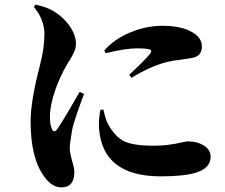

<svg xmlns="http://www.w3.org/2000/svg" viewBox="-20 -777 976 834"><path d="M246 37Q206 37 172 -10Q113 -90 113 -249Q113 -339 153 -491Q173 -569 173 -628Q173 -692 127 -747L134 -757Q185 -747 220 -724Q252 -704 278 -670Q310 -627 310 -587Q310 -568 301 -549Q296 -537 278 -508Q275 -503 273 -500Q240 -444 220 -386Q197 -320 197 -268Q197 -236 205 -218Q214 -195 230 -218Q263 -267 326 -378L345 -369Q340 -354 327 -320Q297 -236 293 -211Q283 -151 283 -134Q283 -115 293 -79Q303 -46 303 -30Q303 37 246 37ZM678 -11Q424 -11 410 -222Q408 -256 416 -300L429 -301Q439 -256 451 -235Q481 -182 520 -163Q561 -144 647 -144Q710 -144 772 -159Q790 -163 796 -163Q835 -163 864 -146Q895 -127 895 -96Q895 -47 831 -27Q780 -11 678 -11ZM551 -439 541 -452Q614 -520 631 -543Q641 -555 634 -560Q624 -567 576 -567Q525 -567 439 -546L433 -558Q481 -612 558 -641Q622 -665 684 -665Q769 -665 817 -636Q857 -612 857 -575Q857 -534 817 -526Q804 -523 774 -519Q730 -514 706 -508Q635 -490 551 -439Z"/></svg>

Font: GenRyuMin TW H
Style: Regular
Weight: 900
Version: Version 1.501;PS 1;hotconv 16.6.51;makeotf.lib2.5.65220